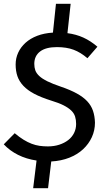

<svg xmlns="http://www.w3.org/2000/svg" viewBox="-22 -845 545 1019"><path d="M482 -194Q482 -153 465.5 -117Q449 -81 419 -53Q389 -25 346 -8Q303 9 250 12L233 154H154L172 7Q118 -1 74 -23Q30 -45 -2 -79L56 -138Q81 -117 103 -103.5Q125 -90 146 -82Q167 -74 188 -71Q209 -68 232 -68Q265 -68 292.5 -77Q320 -86 340 -101.5Q360 -117 371 -139Q382 -161 382 -187Q382 -209 376.5 -226.5Q371 -244 356 -258.5Q341 -273 315.5 -286Q290 -299 250 -311Q196 -328 160 -347Q124 -366 102 -389.5Q80 -413 70.5 -440.5Q61 -468 61 -503Q61 -536 74.5 -565.5Q88 -595 113.5 -618Q139 -641 175.5 -655Q212 -669 259 -672L275 -825H353L336 -669Q382 -663 420.5 -645.5Q459 -628 495 -597L442 -536Q406 -567 368.5 -581Q331 -595 280 -595Q221 -595 190.5 -571.5Q160 -548 160 -506Q160 -487 165.5 -471.5Q171 -456 186.5 -441.5Q202 -427 229.5 -413.5Q257 -400 301 -385Q351 -368 385.5 -349Q420 -330 441 -307.5Q462 -285 471.5 -257Q481 -229 482 -194Z"/></svg>

Font: Yekcdsyqcyvpieeyorgstswgcgt
Style: Regular
Weight: 400
Italic angle: -8°
Designer: Carrois Corporate & Edenspiekermann
Foundry: Carrois Corporate GbR & Edenspiekermann AG
Version: Version 2.001